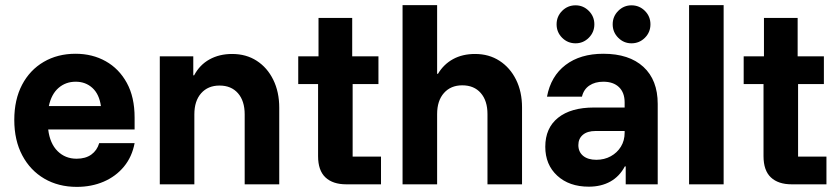

<svg xmlns="http://www.w3.org/2000/svg" viewBox="-20 -720 3270 750"><path d="M280 10Q208.3 10 153.3 -22.1Q98.3 -54.2 67.1 -112.9Q35.8 -171.7 35.8 -251.7Q35.8 -330.8 66.2 -388.8Q96.7 -446.7 150.8 -478.3Q205 -510 275 -510Q340.8 -510 392.9 -480.8Q445 -451.7 475.4 -396.2Q505.8 -340.8 505.8 -260.8V-214.2H168.3Q175 -159.2 205 -129.6Q235 -100 279.2 -100Q314.2 -100 336.7 -116.2Q359.2 -132.5 367.5 -160.8H505.8Q495.8 -107.5 464.2 -69.2Q432.5 -30.8 385 -10.4Q337.5 10 280 10ZM170.8 -305.8H374.2Q367.5 -352.5 340.8 -376.7Q314.2 -400.8 275.8 -400.8Q236.7 -400.8 208.8 -376.7Q180.8 -352.5 170.8 -305.8Z M604.2 0V-500H735V-425.8H738.3Q760 -466.7 798.3 -487.9Q836.7 -509.2 886.7 -509.2Q941.7 -509.2 982.9 -482.5Q1024.2 -455.8 1047.5 -408.3Q1070.8 -360.8 1070.8 -299.2V0H935.8V-273.3Q935.8 -325.8 909.6 -355.8Q883.3 -385.8 837.5 -385.8Q792.5 -385.8 765.8 -355.8Q739.2 -325.8 739.2 -273.3V0Z M1332.5 0Q1280 0 1251.2 -27.1Q1222.5 -54.2 1222.5 -110V-391.7H1145V-500H1224.2V-650H1355.8V-500H1458.3V-391.7H1357.5V-108.3H1468.3V0Z M1552.5 0V-700H1687.5V-431.7H1690.8Q1713.3 -469.2 1750 -489.2Q1786.7 -509.2 1835.8 -509.2Q1890 -509.2 1931.2 -482.5Q1972.5 -455.8 1995.8 -408.8Q2019.2 -361.7 2019.2 -300V0H1884.2V-274.2Q1884.2 -326.7 1857.9 -356.7Q1831.7 -386.7 1785.8 -386.7Q1740.8 -386.7 1714.2 -356.7Q1687.5 -326.7 1687.5 -274.2V0Z M2280 9.2Q2203.3 9.2 2156.7 -33.8Q2110 -76.7 2110 -146.7Q2110 -220 2160 -260Q2210 -300 2300 -300H2420V-320Q2420 -358.3 2397.9 -379.6Q2375.8 -400.8 2336.7 -400.8Q2304.2 -400.8 2282.1 -385.8Q2260 -370.8 2253.3 -342.5H2116.7Q2131.7 -422.5 2189.2 -466.2Q2246.7 -510 2336.7 -510Q2437.5 -510 2493.3 -458.8Q2549.2 -407.5 2549.2 -314.2V0H2424.2V-70H2420.8Q2400 -30.8 2364.2 -10.8Q2328.3 9.2 2280 9.2ZM2309.2 -95.8Q2340.8 -95.8 2365.8 -109.6Q2390.8 -123.3 2405.4 -147.1Q2420 -170.8 2420 -201.7V-208.3H2306.7Q2274.2 -208.3 2256.7 -193.3Q2239.2 -178.3 2239.2 -153.3Q2239.2 -126.7 2257.9 -111.2Q2276.7 -95.8 2309.2 -95.8ZM2446.7 -550.8Q2416.7 -550.8 2395 -572.5Q2373.3 -594.2 2373.3 -625Q2373.3 -655.8 2395 -677.5Q2416.7 -699.2 2446.7 -699.2Q2477.5 -699.2 2499.2 -677.5Q2520.8 -655.8 2520.8 -625Q2520.8 -594.2 2499.2 -572.5Q2477.5 -550.8 2446.7 -550.8ZM2228.3 -550.8Q2197.5 -550.8 2175.8 -572.5Q2154.2 -594.2 2154.2 -625Q2154.2 -655.8 2175.8 -677.5Q2197.5 -699.2 2228.3 -699.2Q2258.3 -699.2 2280 -677.5Q2301.7 -655.8 2301.7 -625Q2301.7 -594.2 2280 -572.5Q2258.3 -550.8 2228.3 -550.8Z M2671.7 0V-700H2806.7V0Z M3072.5 0Q3020 0 2991.2 -27.1Q2962.5 -54.2 2962.5 -110V-391.7H2885V-500H2964.2V-650H3095.8V-500H3198.3V-391.7H3097.5V-108.3H3208.3V0Z"/></svg>

Font: Funnel Sans Light
Style: Bold
Weight: 700
Version: Version 1.000